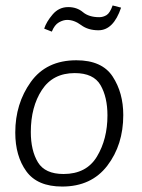

<svg xmlns="http://www.w3.org/2000/svg" viewBox="-20 -674 520 704"><path d="M170 -558 142 -569Q150 -594 173 -621Q196 -648 230 -648Q262 -648 284 -629.5Q306 -611 344 -611Q358 -611 370.5 -618.5Q383 -626 393 -654L424 -646Q396 -563 341 -563Q303 -563 277.5 -582Q252 -601 226 -601Q212 -601 196 -592Q180 -583 170 -558ZM36 -188Q36 -294 93 -373.5Q150 -453 260 -453Q354 -453 393 -393.5Q432 -334 432 -252Q432 -143 373.5 -66.5Q315 10 208 10Q117 10 76.5 -46Q36 -102 36 -188ZM93 -190Q93 -122 119 -79Q145 -36 213 -36Q297 -36 335.5 -100Q374 -164 374 -251Q374 -318 348.5 -362Q323 -406 254 -406Q174 -406 133.5 -344Q93 -282 93 -190Z"/></svg>

Font: Zilla Slab Light
Style: Italic
Weight: 300
Italic angle: -6°
Designer: Typotheque.com
Foundry: Typotheque type foundry
Version: Version 1.1; 2017; ttfautohint (v1.6)